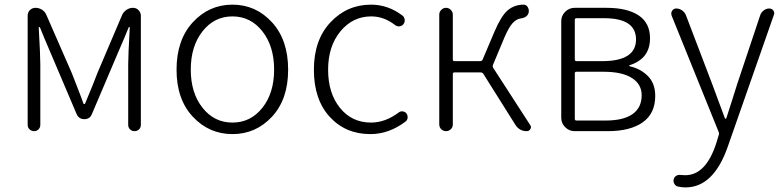

<svg xmlns="http://www.w3.org/2000/svg" viewBox="-20 -567 3388 830"><path d="M99.6 -27.3V-499Q99.6 -513.7 109.4 -523.4Q119.1 -533.2 133.8 -533.2Q148.4 -533.2 161.6 -524.9Q174.8 -516.6 180.7 -502L290 -252Q295.9 -236.3 314 -190.4Q332 -144.5 340.8 -119.1Q341.8 -117.2 344.2 -117.2Q346.7 -117.2 347.7 -119.1Q384.8 -207 401.4 -252L507.8 -502Q513.7 -515.6 526.9 -524.4Q540 -533.2 554.7 -533.2Q569.3 -533.2 579.1 -522.9Q588.9 -512.7 588.9 -499V-27.3Q588.9 -15.6 581.1 -7.8Q573.2 0 561.5 0Q549.8 0 542 -7.8Q534.2 -15.6 534.2 -27.3V-288.1Q534.2 -326.2 541 -448.2Q541 -450.2 539.1 -450.2Q537.1 -450.2 536.1 -448.2Q523.4 -416 488.3 -335L377 -73.2Q368.2 -51.8 344.7 -51.8Q321.3 -51.8 311.5 -73.2L200.2 -335Q167 -412.1 153.3 -447.3Q152.3 -450.2 149.9 -450.2Q147.5 -450.2 147.5 -447.3Q154.3 -326.2 154.3 -288.1V-27.3Q154.3 -15.6 146.5 -7.8Q138.7 0 127.4 0Q116.2 0 107.9 -7.8Q99.6 -15.6 99.6 -27.3Z M743.2 -265.6Q743.2 -394.5 813.5 -470.7Q883.8 -546.9 984.9 -546.9Q1085.9 -546.9 1155.8 -470.7Q1225.6 -394.5 1225.6 -265.6Q1225.6 -137.7 1155.8 -62.5Q1085.9 12.7 984.9 12.7Q883.8 12.7 813.5 -62.5Q743.2 -137.7 743.2 -265.6ZM855.5 -101.1Q906.2 -37.1 984.9 -37.1Q1063.5 -37.1 1114.3 -101.1Q1165 -165 1165 -266.1Q1165 -367.2 1114.3 -431.6Q1063.5 -496.1 984.9 -496.1Q906.2 -496.1 855.5 -431.6Q804.7 -367.2 804.7 -266.1Q804.7 -165 855.5 -101.1Z M1581.1 12.7Q1473.6 12.7 1405.3 -62Q1336.9 -136.7 1336.9 -265.6Q1336.9 -394.5 1408.7 -470.7Q1480.5 -546.9 1584 -546.9Q1658.2 -546.9 1720.7 -499Q1728.5 -492.2 1729.5 -481.4Q1730.5 -470.7 1723.6 -461.9Q1716.8 -454.1 1706.5 -453.1Q1696.3 -452.1 1687.5 -459Q1639.6 -496.1 1585 -496.1Q1504.9 -496.1 1451.7 -431.6Q1398.4 -367.2 1398.4 -265.6Q1398.4 -164.1 1449.7 -100.6Q1501 -37.1 1584 -37.1Q1645.5 -37.1 1704.1 -81.1Q1711.9 -86.9 1721.7 -85.4Q1731.4 -84 1737.3 -76.2Q1742.2 -69.3 1742.2 -60.5Q1742.2 -47.9 1732.4 -41Q1661.1 12.7 1581.1 12.7Z M2111.3 -287.1Q2108.4 -280.3 2112.3 -273.4L2271.5 -27.3Q2275.4 -22.5 2275.4 -17.6Q2275.4 -13.7 2272.5 -8.8Q2267.6 0 2256.8 0Q2225.6 0 2208 -27.3L2069.3 -248Q2065.4 -253.9 2057.6 -253.9H1944.3Q1937.5 -253.9 1937.5 -247.1V-29.3Q1937.5 -16.6 1928.7 -8.3Q1919.9 0 1908.2 0Q1896.5 0 1887.7 -8.3Q1878.9 -16.6 1878.9 -29.3V-503.9Q1878.9 -515.6 1887.7 -524.4Q1896.5 -533.2 1908.2 -533.2Q1919.9 -533.2 1928.7 -524.4Q1937.5 -515.6 1937.5 -503.9V-310.5Q1937.5 -302.7 1944.3 -302.7H2055.7Q2063.5 -302.7 2066.4 -309.6L2118.2 -431.6Q2146.5 -498 2174.8 -522.5Q2204.1 -546.9 2243.2 -546.9Q2254.9 -546.9 2261.2 -536.6Q2267.6 -526.4 2265.6 -513.7Q2260.7 -491.2 2230.5 -487.3Q2211.9 -484.4 2195.8 -466.8Q2179.7 -449.2 2161.1 -406.2Z M2463.9 0Q2440.4 0 2423.3 -17.1Q2406.2 -34.2 2406.2 -57.6V-475.6Q2406.2 -499 2423.3 -516.1Q2440.4 -533.2 2463.9 -533.2H2601.6Q2691.4 -533.2 2740.7 -500.5Q2790 -467.8 2790 -401.4Q2790 -313.5 2702.1 -285.2Q2700.2 -285.2 2700.2 -283.2Q2700.2 -281.2 2703.1 -280.3Q2750 -269.5 2781.2 -237.8Q2812.5 -206.1 2812.5 -152.3Q2812.5 -76.2 2758.3 -38.1Q2704.1 0 2607.4 0ZM2464.8 -310.5Q2464.8 -302.7 2471.7 -302.7H2583Q2729.5 -302.7 2729.5 -396.5Q2729.5 -488.3 2591.8 -488.3H2471.7Q2464.8 -488.3 2464.8 -480.5ZM2464.8 -53.7Q2464.8 -45.9 2471.7 -45.9H2597.7Q2674.8 -45.9 2714.4 -73.7Q2753.9 -101.6 2753.9 -155.3Q2753.9 -203.1 2711.4 -230Q2668.9 -256.8 2589.8 -256.8H2471.7Q2464.8 -256.8 2464.8 -250Z M2943.4 243.2Q2926.8 243.2 2910.2 239.3Q2900.4 237.3 2895 227.5Q2889.6 217.8 2892.6 207Q2895.5 197.3 2904.3 192.4Q2913.1 187.5 2923.8 189.5Q2933.6 190.4 2942.4 190.4Q3030.3 190.4 3075.2 55.7L3086.9 17.6Q3089.8 10.7 3086.9 3.9L2882.8 -501Q2881.8 -504.9 2881.8 -508.8Q2881.8 -515.6 2885.7 -520.5Q2891.6 -530.3 2903.3 -530.3Q2917 -530.3 2928.7 -522Q2940.4 -513.7 2945.3 -501L3058.6 -204.1Q3105.5 -77.1 3113.3 -56.6Q3114.3 -53.7 3116.7 -53.7Q3119.1 -53.7 3120.1 -56.6Q3128.9 -83 3145 -134.3Q3161.1 -185.5 3167 -204.1L3266.6 -502Q3271.5 -514.6 3282.2 -522.5Q3293 -530.3 3305.7 -530.3Q3316.4 -530.3 3323.2 -521.5Q3327.1 -515.6 3327.1 -509.8Q3327.1 -505.9 3325.2 -502L3127 64.5Q3065.4 243.2 2943.4 243.2Z"/></svg>

Font: Gen Jyuu Gothic P Light
Style: Regular
Weight: 200
Designer: [Source Han Sans]
Ryoko NISHIZUKA  (kana & ideographs); Paul D. Hunt (Latin, Greek & Cyrillic); Wenlong ZHANG  (bopomofo
Version: Version 1.002.20150607